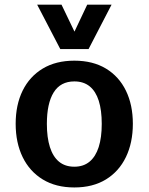

<svg xmlns="http://www.w3.org/2000/svg" viewBox="-20 -802 644 832"><path d="M302.2 10.3Q222.2 10.3 165.3 -24.4Q108.4 -59.1 78.1 -121.3Q47.9 -183.6 47.9 -265.6Q47.9 -347.7 78.1 -409.2Q108.4 -470.7 165.3 -504.9Q222.2 -539.1 302.2 -539.1Q382.3 -539.1 439 -504.9Q495.6 -470.7 525.6 -409.2Q555.7 -347.7 555.7 -265.6Q555.7 -183.6 525.6 -121.3Q495.6 -59.1 439 -24.4Q382.3 10.3 302.2 10.3ZM302.2 -79.6Q341.8 -79.6 368.2 -101.6Q394.5 -123.5 407.7 -164.8Q420.9 -206.1 420.9 -265.1Q420.9 -324.2 408 -365.2Q395 -406.2 368.7 -427.7Q342.3 -449.2 302.2 -449.2Q242.2 -449.2 212.6 -401.6Q183.1 -354 183.1 -265.1Q183.1 -206.1 196.3 -164.6Q209.5 -123 235.8 -101.3Q262.2 -79.6 302.2 -79.6ZM241.2 -589.4 141.1 -781.7H246.6L302.7 -665L357.9 -781.7H463.4L363.8 -589.4Z"/></svg>

Font: Comme SemiBold
Style: Regular
Weight: 600
Version: Version 1.000;gftools[0.9.27]